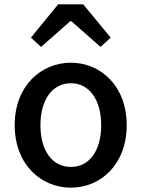

<svg xmlns="http://www.w3.org/2000/svg" viewBox="-20 -854 655 888"><path d="M308 14C444 14 566 -92 566 -275C566 -458 444 -564 308 -564C171 -564 48 -458 48 -275C48 -92 171 14 308 14ZM308 -82C221 -82 167 -158 167 -275C167 -391 221 -469 308 -469C394 -469 448 -391 448 -275C448 -158 394 -82 308 -82ZM123 -680 170 -637 305 -756H310L445 -637L492 -680L365 -834H249Z"/></svg>

Font: Noto Sans CJK HK Medium
Style: Regular
Weight: 500
Designer: Ryoko NISHIZUKA 西塚涼子 (kana, bopomofo & ideographs); Paul D. Hunt (Latin, Greek & Cyrillic); Sandoll Communications 산돌커뮤니
Foundry: Adobe
Version: Version 2.004;hotconv 1.0.118;makeotfexe 2.5.65603